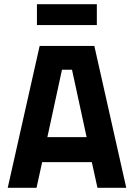

<svg xmlns="http://www.w3.org/2000/svg" viewBox="-20 -900 642 920"><path d="M420 -123H182L155 0H17L170 -680H432L585 0H447ZM395 -243 325 -566H277L207 -243ZM157 -880H444V-780H157Z"/></svg>

Font: Cairo
Style: Bold
Weight: 700
Designer: Mohamed Gaber
Foundry: Kief Type Foundry
Version: Version 2.100